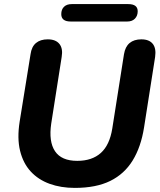

<svg xmlns="http://www.w3.org/2000/svg" viewBox="-20 -906 783 937"><path d="M345 11Q277 11 222 -9Q167 -29 130 -69Q93 -109 78 -170Q63 -231 76 -313L129 -641Q134 -678 155.5 -696Q177 -714 213 -714Q252 -714 270 -691.5Q288 -669 281 -628L230 -303Q217 -215 248.5 -168Q280 -121 357 -121Q429 -121 472 -159.5Q515 -198 528 -279L585 -641Q591 -678 612.5 -696Q634 -714 670 -714Q708 -714 725.5 -692Q743 -670 737 -628L683 -284Q668 -189 627.5 -123Q587 -57 518 -23Q449 11 345 11ZM325 -801Q279 -801 279 -837Q279 -860 292.5 -873Q306 -886 330 -886H606Q652 -886 652 -851Q652 -829 638.5 -815Q625 -801 601 -801Z"/></svg>

Font: Nunito ExtraLight ExtraBold
Style: Italic
Weight: 800
Italic angle: -9°
Version: Version 3.602